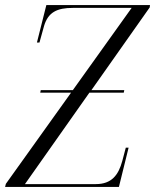

<svg xmlns="http://www.w3.org/2000/svg" viewBox="-51 -734 609 754"><path d="M-31 0H416L454 -154H443L429 -101C414 -47 388 -11 325 -11H47L300 -370H435L437 -380H308L537 -705L538 -714H131L94 -567H104L122 -632C138 -686 173 -703 235 -703H466L235 -380H109L107 -370H228L-28 -12Z"/></svg>

Font: Noto Serif Display Condensed Light
Style: Italic
Weight: 300
Width: 3
Italic angle: -12°
Designer: Monotype Design Team
Foundry: Monotype Imaging Inc.
Version: Version 2.009